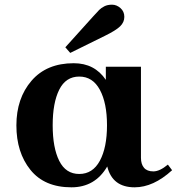

<svg xmlns="http://www.w3.org/2000/svg" viewBox="-20 -785 755 820"><path d="M582 -500V-111Q582 -84 595 -68.5Q608 -53 635 -53Q662 -53 697 -82L715 -58Q635 15 555 15Q460 15 438 -74Q386 15 285 15Q170 15 110 -59.5Q50 -134 50 -249.5Q50 -365 114.5 -440Q179 -515 295 -515Q384 -515 432 -444V-500ZM233 -402Q205 -346 205 -250Q205 -154 233 -98Q261 -42 318.5 -42Q376 -42 406.5 -98.5Q437 -155 437 -250Q437 -345 406.5 -401.5Q376 -458 318.5 -458Q261 -458 233 -402ZM428 -632 280 -559 259 -583 378 -715Q395 -734 403.5 -742.5Q412 -751 425.5 -758Q439 -765 458.5 -765Q478 -765 494.5 -750.5Q511 -736 511 -713Q511 -690 493 -672.5Q475 -655 428 -632Z"/></svg>

Font: Croissant One
Style: Regular
Weight: 400
Designer: Eduardo Rodriguez Tunni
Foundry: Eduardo Rodriguez Tunni
Version: Version 1.001